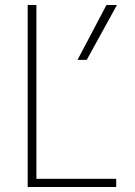

<svg xmlns="http://www.w3.org/2000/svg" viewBox="-20 -750 540 770"><path d="M91 0V-730H126V-33H446V0ZM328 -510H291L407 -730H449Z"/></svg>

Font: M PLUS 1 Code ExtraLight
Style: Regular
Weight: 250
Designer: Coji Morishita
Foundry: UNDERFOREST DESIGN
Version: Version 1.002